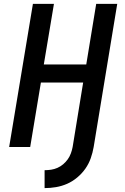

<svg xmlns="http://www.w3.org/2000/svg" viewBox="-20 -755 640 986"><path d="M209 211V119Q226 119 242.5 116.5Q259 114 275 107Q291 100 304.5 88.5Q318 77 328 63Q338 49 344 32.5Q350 16 353 0L407 -331H190L135 0H27L149 -735H257L205 -424H423L474 -735H582L461 0Q456 29 446 57.5Q436 86 418.5 111Q401 136 376.5 156.5Q352 177 324.5 189Q297 201 267.5 206Q238 211 209 211Z"/></svg>

Font: Iosevka Curly SmBdEx
Style: Italic
Weight: 600
Width: 7
Italic angle: -9°
Monospace: yes
Designer: Belleve Invis
Foundry: Belleve Invis
Version: Version 11.1.0; ttfautohint (v1.8.3)